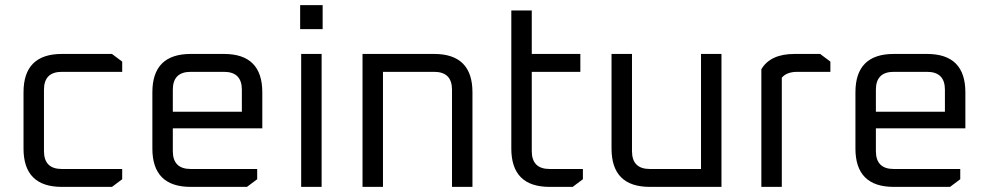

<svg xmlns="http://www.w3.org/2000/svg" viewBox="-20 -731 3868 751"><path d="M72 -150V-370Q72 -520 222 -520H418L458 -490V-450H222Q152 -450 152 -380V-140Q152 -70 222 -70H458V-30L418 0H222Q72 0 72 -150Z M576 -150V-370Q576 -520 726 -520H856Q1006 -520 1006 -370V-229H656V-140Q656 -70 726 -70H986V-30L946 0H726Q576 0 576 -150ZM656 -294H926V-380Q926 -450 856 -450H726Q656 -450 656 -380Z M1154 -617V-711H1242V-617ZM1158 0V-520H1238V0Z M1398 0V-520H1678Q1828 -520 1828 -370V0H1748V-380Q1748 -450 1678 -450H1478V0Z M1980 -150V-690H2060V-520H2250V-450H2060V-140Q2060 -70 2130 -70H2260V-30L2220 0H2130Q1980 0 1980 -150Z M2372 -150V-520H2452V-140Q2452 -70 2522 -70H2722V-520H2802V0H2522Q2372 0 2372 -150Z M2958 0V-460Q2993 -520 3088 -520H3188L3228 -490V-450H3099Q3057 -450 3038 -427V0Z M3326 -150V-370Q3326 -520 3476 -520H3606Q3756 -520 3756 -370V-229H3406V-140Q3406 -70 3476 -70H3736V-30L3696 0H3476Q3326 0 3326 -150ZM3406 -294H3676V-380Q3676 -450 3606 -450H3476Q3406 -450 3406 -380Z"/></svg>

Font: Oxanium ExtraLight
Style: Regular
Weight: 400
Version: Version 2.000